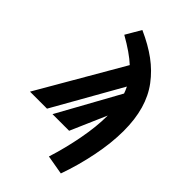

<svg xmlns="http://www.w3.org/2000/svg" viewBox="-338 -861 1184 1184"><g transform="rotate(45 254.0 -268.5)"><path d="M168 -758.8Q257.8 -718.8 322.5 -671.1Q387.2 -623.5 434.1 -561Q481 -498.5 503.9 -418.2Q526.9 -337.9 526.9 -237.8Q526.9 -131.8 502.2 -9.8Q477.5 112.3 438 222.2L312 200.2Q346.2 93.3 368.2 -22.5Q390.1 -138.2 390.1 -231V-234.9L288.1 0H143.1L365.2 -401.9Q359.9 -418.5 347.2 -444.8L95.2 0H-53.2L266.1 -550.8Q210.9 -602.1 109.9 -659.2Z"/></g></svg>

Font: Fira Sans Compressed ExtraBold
Style: Italic
Weight: 800
Width: 3
Italic angle: -8°
Designer: Carrois Corporate & Edenspiekermann AG
Foundry: Carrois Corporate GbR & Edenspiekermann AG
Version: Version 4.203;PS 004.203;hotconv 1.0.88;makeotf.lib2.5.64775